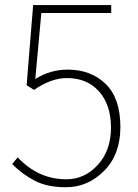

<svg xmlns="http://www.w3.org/2000/svg" viewBox="-20 -746 561 778"><path d="M247.1 12.7Q171.9 12.7 121.6 -13.2Q71.3 -39.1 29.3 -81.1L51.8 -108.4Q134.8 -19.5 249 -19.5Q323.2 -19.5 376.5 -78.1Q429.7 -136.7 429.7 -228.5Q429.7 -321.3 381.3 -375.5Q333 -429.7 251 -429.7Q187.5 -429.7 118.2 -381.8L87.9 -400.4L114.3 -725.6H430.7V-693.4H147.5L123 -425.8Q183.6 -463.9 253.9 -463.9Q348.6 -463.9 408.2 -405.8Q467.8 -347.7 467.8 -231.4Q467.8 -120.1 401.9 -53.7Q335.9 12.7 247.1 12.7Z"/></svg>

Font: Gen Shin Gothic ExtraLight
Style: Regular
Weight: 100
Designer: [Source Han Sans]
Ryoko NISHIZUKA  (kana & ideographs); Paul D. Hunt (Latin, Greek & Cyrillic); Wenlong ZHANG  (bopomofo
Version: Version 1.002.20150607